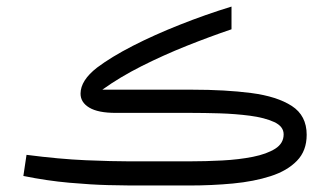

<svg xmlns="http://www.w3.org/2000/svg" viewBox="-20 -570 1014 590"><path d="M562 0H381.8Q363.3 0 312.3 -1.2Q261.2 -2.4 192.6 -8.5Q124 -14.6 51.8 -29.3L61.5 -94.2Q162.6 -81.1 243.9 -77.6Q325.2 -74.2 377 -74.2H561.5Q611.8 -74.2 663.1 -76.9Q714.4 -79.6 757.1 -88.1Q799.8 -96.7 825.7 -113Q851.6 -129.4 851.6 -157.2Q851.6 -181.6 822.3 -195.1Q793 -208.5 748 -214.4Q703.1 -220.2 654.8 -221.7Q606.4 -223.1 568.4 -223.1H335.9Q281.2 -223.1 254.4 -239.3Q227.5 -255.4 227.5 -282.2Q227.5 -322.8 278.3 -362.3Q321.8 -395 387.9 -429Q454.1 -462.9 533 -494.1Q611.8 -525.4 691.4 -549.8V-480Q625 -457.5 553.5 -429Q481.9 -400.4 415 -366.7Q348.1 -333 294.4 -294.4H570.8Q672.4 -294.4 751.7 -284.2Q831.1 -273.9 876.7 -244.4Q922.4 -214.8 922.4 -155.8Q922.4 -106.4 892.3 -75.7Q862.3 -44.9 811.3 -28.6Q760.3 -12.2 695.8 -6.1Q631.3 0 562 0Z"/></svg>

Font: Vazirmatn UI Light
Style: Regular
Weight: 300
Designer: Saber Rastikerdar
Foundry: Saber Rastikerdar
Version: Version 33.003